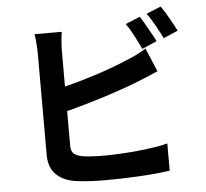

<svg xmlns="http://www.w3.org/2000/svg" viewBox="-57 -896 1055 984"><g transform="rotate(-5 470.0 -404.0)"><path d="M733 -726C720 -750 706 -774 694 -792L619 -761C633 -743 646 -719 659 -695C671 -672 683 -648 693 -627L769 -660C760 -678 747 -702 733 -726ZM846 -769C833 -793 818 -817 805 -835L730 -804C744 -786 758 -763 771 -740C784 -716 797 -692 807 -672L881 -704C873 -721 860 -745 846 -769ZM281 -559V-650C281 -677 284 -721 289 -750H219H149C154 -721 157 -672 157 -650C157 -591 157 -238 157 -127C157 -45 204 1 286 17C326 23 383 27 444 27C547 27 690 21 778 7V-133C701 -112 549 -99 451 -99C409 -99 370 -101 342 -105C300 -114 281 -124 281 -166V-343C403 -374 555 -422 650 -460C681 -472 723 -490 760 -506L709 -627C672 -604 640 -589 606 -576C523 -539 392 -497 281 -469Z"/></g></svg>

Font: GenSekiGothic2 TW B
Style: Regular
Weight: 700
Version: Version 2.100;PS 2.1;hotconv 16.6.51;makeotf.lib2.5.65220 DE